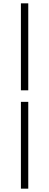

<svg xmlns="http://www.w3.org/2000/svg" viewBox="-20 -851 294 1148"><path d="M105 -311V-831H149V-311ZM105 277V-242H149V277Z"/></svg>

Font: Noto Sans HK Thin Light
Style: Regular
Weight: 300
Version: Version 2.004-H2;hotconv 1.0.118;makeotfexe 2.5.65603